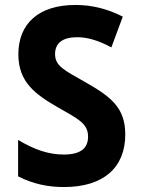

<svg xmlns="http://www.w3.org/2000/svg" viewBox="-20 -744 570 774"><path d="M238 10C398 10 485 -69 485 -202C485 -311 426 -355 320 -415C239 -461 202 -478 202 -526C202 -570 232 -594 291 -594C329 -594 373 -583 429 -553L475 -677C412 -709 350 -724 284 -724C135 -724 54 -648 54 -525C54 -412 124 -363 212 -312C294 -265 335 -247 335 -193C335 -148 307 -121 237 -121C174 -121 116 -142 53 -180V-33C114 -2 174 10 238 10Z"/></svg>

Font: Noto Sans Mono Condensed ExtraBold
Style: Regular
Weight: 800
Width: 3
Designer: Monotype Design Team
Foundry: Monotype Imaging Inc.
Version: Version 2.014